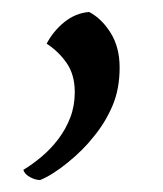

<svg xmlns="http://www.w3.org/2000/svg" viewBox="-20 -126 272 321"><path d="M180 -13Q180 23 168 51Q156 79 137 102Q119 125 93 146Q67 167 47 175Q39 175 30 170Q21 165 19 158Q34 149 49.5 136Q65 123 77.5 106.5Q90 90 97.5 70.5Q105 51 105 28Q105 -1 91.5 -20.5Q78 -40 58 -53Q69 -74 87.5 -89Q106 -104 129 -106Q150 -95 165 -71Q180 -47 180 -13Z"/></svg>

Font: Gotu
Style: Regular
Weight: 400
Designer: Sarang Kulkarni & Kailash Malviya
Foundry: Ek Type
Version: Version 2.320;hotconv 1.0.109;makeotfexe 2.5.65596; ttfautoh